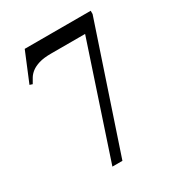

<svg xmlns="http://www.w3.org/2000/svg" viewBox="-163 -769 826 891"><g transform="rotate(-30 250.0 -323.5)"><path d="M233.9 14.6H180.2L378.4 -582H196.3Q155.8 -582 130.9 -574.2Q106 -566.4 90.8 -554.7Q75.7 -543 67.1 -528.8Q58.6 -514.6 51.3 -501.5L36.6 -506.3L101.1 -662.1H454.6V-644.5Z"/></g></svg>

Font: Doulos SIL Am
Style: Regular
Weight: 400
Designer: Walt Agee, Victor Gaultney, Peter Martin, Debbi Hosken, Becca Hirsbrunner
Foundry: SIL International
Version: Version 5.000